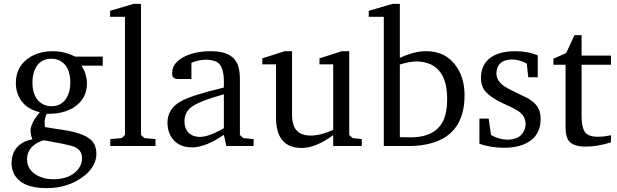

<svg xmlns="http://www.w3.org/2000/svg" viewBox="-20 -756 3194 994"><path d="M40 89Q40 11 106 -22Q126 -31 148 -35Q138 -58 138 -80Q139 -119 186 -175Q102 -194 73 -266Q62 -294 62 -326Q62 -417 140 -463Q189 -491 256 -491Q314 -490 369 -463H512V-416H402Q430 -373 430 -323Q430 -241 357 -197Q307 -168 239 -167H222Q211 -144 211 -122Q211 -118 213 -98L309 -83Q435 -64 465 -15Q479 8 479 40Q479 99 424 148Q421 151 419 152Q337 218 221 218Q90 218 52 143Q40 118 40 89ZM120 68Q120 126 178 155Q212 172 256 172Q342 172 384 121Q404 95 405 66Q405 21 367 5Q347 -3 303 -12L206 -30Q135 -8 122 48Q120 58 120 68ZM148 -329Q148 -247 201 -217Q222 -206 246 -206Q308 -206 333 -266Q344 -294 344 -329Q344 -413 290 -442Q270 -452 246 -452Q182 -452 158 -390Q148 -362 148 -329Z M550 -669V-700L672 -736H710V-57L728 -41L785 -36V0H551V-36L610 -41L627 -57V-669Z M847 -121Q847 -193 917 -232Q973 -263 1139 -303V-335Q1139 -416 1101 -436Q1080 -446 1047 -447Q1010 -447 971 -431V-347H902Q876 -347 872 -366Q871 -372 871 -378Q871 -433 941 -466Q996 -491 1073 -491Q1187 -491 1213 -415Q1222 -387 1222 -347V-57L1240 -41L1293 -36V0H1152L1139 -58Q1043 7 975 7Q894 7 861 -57Q847 -86 847 -121ZM935 -129Q935 -69 984 -52Q999 -47 1015 -47Q1062 -48 1139 -92V-268Q1002 -230 965 -197Q935 -170 935 -129Z M1338 -423V-454L1454 -491H1492V-160Q1492 -62 1573 -55Q1581 -54 1589 -54Q1644 -55 1705 -84V-423H1634V-454L1750 -491H1788V-57L1806 -41L1853 -36V0H1705V-56Q1613 10 1543 10Q1432 10 1413 -98Q1409 -119 1409 -143V-423Z M1889 -669V-700L2012 -736H2050V-456Q2123 -491 2187 -491Q2293 -491 2348 -404Q2385 -345 2385 -263Q2385 -46 2184 -8Q2143 0 2095 0H1967V-669ZM2050 -46Q2081 -45 2105 -45Q2253 -45 2285 -159Q2295 -196 2295 -244Q2295 -393 2197 -428Q2170 -437 2138 -438Q2102 -438 2050 -422Z M2462 -12V-142H2510L2522 -57Q2565 -33 2607 -33Q2673 -33 2694 -81Q2701 -97 2701 -114Q2701 -158 2657 -185Q2639 -196 2599 -214Q2508 -255 2484 -295Q2470 -320 2470 -351Q2470 -451 2569 -481Q2604 -491 2647 -491Q2714 -491 2764 -469V-356H2715L2707 -427Q2668 -448 2633 -448Q2563 -448 2552 -394Q2550 -385 2550 -376Q2550 -334 2598 -305Q2613 -296 2635 -285Q2708 -250 2713 -247Q2729 -237 2741 -227Q2779 -196 2779 -141Q2779 -43 2688 -7Q2646 9 2592 9Q2518 9 2462 -12Z M2845 -421V-452L2911 -481L2954 -574H2991V-468H3143V-421H2991V-157Q2991 -82 3018 -62Q3037 -48 3074 -48Q3107 -48 3143 -56V-19Q3074 3 3012 3Q2935 3 2917 -40Q2908 -62 2908 -98V-421Z"/></svg>

Font: Khartiya
Style: Regular
Weight: 500
Version: Version 1.0.1